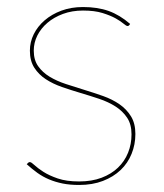

<svg xmlns="http://www.w3.org/2000/svg" viewBox="-20 -518 467 546"><path d="M348 -447Q346 -444 343 -444Q339 -444 331.2 -450.8Q323.5 -457.5 308.8 -465.8Q294 -474 271.5 -481Q249 -488 216 -488Q185 -488 159.2 -478.5Q133.5 -469 115 -453.2Q96.5 -437.5 86.2 -417Q76 -396.5 76 -374Q76 -347.5 88.5 -329.8Q101 -312 121.2 -299.8Q141.5 -287.5 167.5 -279Q193.5 -270.5 220.5 -262.2Q247.5 -254 273.5 -244.8Q299.5 -235.5 319.8 -221.5Q340 -207.5 352.5 -187.2Q365 -167 365 -137Q365 -107 354.2 -80.5Q343.5 -54 323 -34.5Q302.5 -15 272.8 -3.5Q243 8 205 8Q178.5 8 157.8 3.8Q137 -0.5 119.2 -8Q101.5 -15.5 86.2 -26.5Q71 -37.5 56 -51L59 -54Q60.5 -55.5 61.5 -56.2Q62.5 -57 65 -57Q69 -57 78 -48.5Q87 -40 103.2 -29.5Q119.5 -19 144.2 -10.5Q169 -2 205 -2Q241 -2 268.8 -12.5Q296.5 -23 315.5 -41.2Q334.5 -59.5 344.2 -83.8Q354 -108 354 -136Q354 -164.5 341.5 -183.2Q329 -202 308.8 -215Q288.5 -228 262.5 -236.8Q236.5 -245.5 209.5 -253.5Q182.5 -261.5 156.5 -270.5Q130.5 -279.5 110.2 -292.8Q90 -306 77.5 -325.5Q65 -345 65 -374Q65 -398.5 76 -420.8Q87 -443 107 -460.2Q127 -477.5 154.8 -487.8Q182.5 -498 216 -498Q257.5 -498 289 -486.8Q320.5 -475.5 350 -450Z"/></svg>

Font: Lato Hairline
Style: Regular
Weight: 250
Designer: Lukasz Dziedzic
Foundry: Lukasz Dziedzic
Version: Version 1.104; Western+Polish opensource